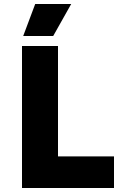

<svg xmlns="http://www.w3.org/2000/svg" viewBox="-20 -940 640 960"><path d="M90 0V-710H270V-158H550V0ZM96 -760 156 -920H336L246 -760Z"/></svg>

Font: Geist Mono UltraBlack
Style: Regular
Weight: 900
Monospace: yes
Designer: Basement.studio, Andrés Briganti, Mateo Zaragoza
Foundry: Basement.studio, Vercel, Andrés Briganti, Guido Ferreyra, Mateo Zaragoza
Version: Version 1.400; ttfautohint (v1.8.4.7-5d5b)